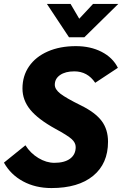

<svg xmlns="http://www.w3.org/2000/svg" viewBox="-20 -944 620 974"><path d="M0 -119 109 -207Q134 -167 174.5 -142.5Q215 -118 256 -118Q307 -118 335.5 -139Q364 -160 364 -198Q364 -220 343.5 -238.5Q323 -257 262 -290Q173 -339 133.5 -387.5Q94 -436 94 -495Q94 -559 127.5 -607.5Q161 -656 222.5 -683Q284 -710 365 -710Q439 -710 495.5 -681Q552 -652 578 -600L463 -524Q424 -582 357 -582Q312 -582 285 -563.5Q258 -545 258 -514Q258 -491 286 -469Q314 -447 391 -409Q464 -373 496 -330Q528 -287 528 -225Q528 -114 452.5 -52Q377 10 241 10Q160 10 97 -24Q34 -58 0 -119ZM218 -924H338L382 -849L452 -924H580L408 -755H330Z"/></svg>

Font: Sarabun ExtraBold
Style: Italic
Weight: 800
Italic angle: -10°
Designer: Suppakit Chalermlarp | Katatrad Co.,Ltd.
Foundry: Cadson Demak Co.,Ltd.
Version: Version 1.000; ttfautohint (v1.6)